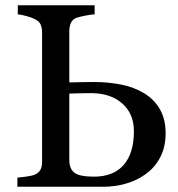

<svg xmlns="http://www.w3.org/2000/svg" viewBox="-20 -713 681 733"><path d="M491.2 -212.4Q491.2 -278.8 446.5 -318.1Q401.9 -357.4 328.1 -357.4Q294.4 -357.4 274.7 -356.7Q254.9 -356 244.6 -355.5V-101.6Q244.6 -69.3 263.7 -54Q282.7 -38.6 338.9 -38.6Q413.1 -38.6 452.1 -83.3Q491.2 -127.9 491.2 -212.4ZM612.3 -204.1Q612.3 -151.9 591.6 -112.3Q570.8 -72.8 535.6 -47.9Q502.4 -23.9 460.7 -12Q418.9 0 374.5 0H46.4V-34.7Q58.1 -35.6 80.6 -38.8Q103 -42 112.8 -46.4Q127.9 -53.2 134.3 -64.7Q140.6 -76.2 140.6 -94.2V-590.3Q140.6 -606.9 135 -619.6Q129.4 -632.3 112.8 -640.1Q101.6 -646 81.3 -651.6Q61 -657.2 47.9 -658.2V-692.9H341.3V-658.2Q327.6 -657.7 305.4 -653.3Q283.2 -648.9 273.4 -645.5Q256.8 -639.6 250.7 -625.5Q244.6 -611.3 244.6 -595.2V-398.4L292.5 -399.4Q316.4 -399.9 338.9 -399.9Q394 -399.9 443.6 -389.9Q493.2 -379.9 531.2 -356.4Q568.8 -333.5 590.6 -295.7Q612.3 -257.8 612.3 -204.1Z"/></svg>

Font: UniBurma_GGSerif
Style: Book
Weight: 400
Designer: Victor San Kho Lin (for Burmese only and related typography optimization with it)
Foundry: http://www.unimm.org
Version: 2.0